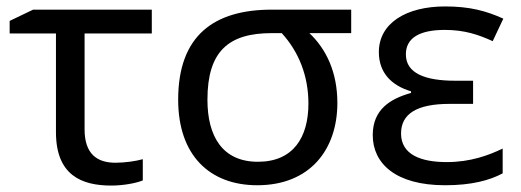

<svg xmlns="http://www.w3.org/2000/svg" viewBox="-20 -566 1619 597"><path d="M326 11C365 11 405 3 424 -5V-71C403 -65 368 -60 339 -60C282 -60 243 -87 243 -164V-462H452V-536H83L10 -501V-462H154V-155C154 -21 234 11 326 11Z M780 10C944 10 1029 -101 1029 -246C1029 -342 994 -414 942 -463H1072V-536H825C647 -536 534 -457 534 -256C534 -83 632 10 780 10ZM782 -63C671 -63 625 -143 625 -256C625 -407 691 -463 825 -463H856C909 -405 939 -330 939 -244C939 -139 892 -63 782 -63Z M1364 10C1446 10 1502 -5 1543 -27V-104C1499 -83 1443 -62 1369 -62C1289 -62 1227 -85 1227 -151C1227 -212 1276 -243 1378 -243H1451V-315H1395C1302 -315 1242 -338 1242 -397C1242 -447 1283 -473 1363 -473C1425 -473 1468 -458 1512 -438L1545 -508C1492 -532 1441 -546 1364 -546C1243 -546 1158 -494 1158 -404C1158 -339 1198 -300 1258 -282V-277C1194 -259 1139 -226 1139 -146C1139 -57 1211 10 1364 10Z"/></svg>

Font: Noto Sans Math
Style: Regular
Weight: 400
Designer: Monotype Design Team, Delve Withrington, Jeff Kellem
Foundry: Monotype Imaging Inc., Delve Fonts LLC
Version: Version 3.000